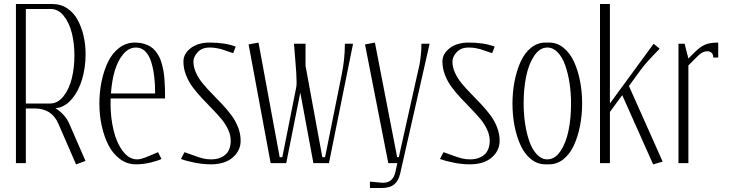

<svg xmlns="http://www.w3.org/2000/svg" viewBox="-20 -820 3665 965"><path d="M60.1 -799.8H244.6Q285.2 -799.8 317.4 -778.6Q349.6 -757.3 369.4 -721.4Q389.2 -685.5 399.7 -641.1Q410.2 -596.7 410.2 -547.9Q410.2 -481.4 392.8 -422.1Q375.5 -362.8 340.3 -321.5Q305.2 -280.3 258.8 -275.9V-275.4Q274.9 -267.6 295.4 -246.6Q315.9 -225.6 327.1 -200.7L409.7 -11.2L362.3 6.3L272.9 -199.2Q239.7 -274.9 153.8 -274.9H109.9V0H60.1ZM109.9 -774.9V-299.8H231.9Q270 -299.8 298.6 -335.4Q327.1 -371.1 340.6 -424.8Q354 -478.5 354 -540.5Q354 -601.6 341.1 -653.8Q328.1 -706.1 300.3 -740.5Q272.5 -774.9 234.9 -774.9Z M809.6 -325.2H536.1Q535.6 -317.4 535.6 -300.8Q535.6 -228.5 550.8 -165.3Q565.9 -102.1 597.2 -60.5Q628.4 -19 669.4 -19Q689 -19 720.7 -32.7L774.4 -55.2L791.5 -21Q772.5 -11.7 736.1 -2.9Q699.7 5.9 662.6 5.9Q619.1 5.9 583.5 -20.3Q547.9 -46.4 525.6 -89.6Q503.4 -132.8 491.5 -186.8Q479.5 -240.7 479.5 -298.8Q479.5 -357.4 490.7 -411.6Q502 -465.8 523.4 -509.8Q544.9 -553.7 579.6 -579.8Q614.3 -606 657.7 -606Q681.2 -606 700.4 -600.8Q719.7 -595.7 734.4 -586.9Q749 -578.1 760.5 -564.2Q772 -550.3 779.8 -535.4Q787.6 -520.5 793.2 -499.8Q798.8 -479 802 -460.7Q805.2 -442.4 806.9 -417.2Q808.6 -392.1 809.1 -372.1Q809.6 -352.1 809.6 -325.2ZM759.8 -350.1Q759.8 -397.9 754.9 -437.5Q750 -477.1 739.5 -510.3Q729 -543.5 709.7 -562.3Q690.4 -581.1 664.1 -581.1Q627.4 -581.1 599.6 -548.1Q571.8 -515.1 556.9 -464.4Q542 -413.6 537.6 -350.1Z M1164.6 -585.9 1151.9 -552.7Q1140.6 -556.2 1121.1 -563.2Q1101.6 -570.3 1092.3 -573Q1083 -575.7 1067.1 -578.4Q1051.3 -581.1 1034.7 -581.1Q994.6 -581.1 973.4 -557.6Q952.1 -534.2 952.1 -510.7Q952.1 -482.4 965.3 -453.9Q978.5 -425.3 999.3 -400.1Q1020 -375 1045.4 -349.4Q1070.8 -323.7 1096.2 -296.6Q1121.6 -269.5 1142.3 -241.9Q1163.1 -214.4 1176.3 -180.9Q1189.5 -147.5 1189.5 -112.8Q1189.5 -63 1149.9 -28.6Q1110.4 5.9 1039.6 5.9Q1001 5.9 959.5 -2.2Q918 -10.3 889.6 -21L907.2 -55.2Q918.5 -51.8 949 -40.3Q979.5 -28.8 999.5 -23.9Q1019.5 -19 1040 -19Q1053.2 -19 1065.7 -21Q1078.1 -22.9 1092 -29.3Q1106 -35.6 1116.2 -45.7Q1126.5 -55.7 1133.1 -73Q1139.6 -90.3 1139.6 -112.8Q1139.6 -140.6 1126.5 -168.9Q1113.3 -197.3 1092.3 -222.4Q1071.3 -247.6 1046.1 -273.2Q1021 -298.8 995.6 -325.9Q970.2 -353 949.2 -380.9Q928.2 -408.7 915 -442.4Q901.9 -476.1 901.9 -510.7Q901.9 -549.8 938.5 -577.9Q975.1 -606 1033.7 -606Q1110.8 -606 1164.6 -585.9Z M1754.4 -600.1 1633.3 0H1555.2L1489.3 -354.5L1418.5 0H1340.3L1229.5 -596.7L1279.3 -606L1385.7 -29.8H1398.9L1468.8 -380.9Q1470.7 -388.7 1470.7 -407.2Q1470.7 -445.3 1464.1 -519Q1457.5 -592.8 1457.5 -600.1H1515.6V-489.3L1600.1 -29.8H1613.8L1697.3 -444.8Q1713.4 -522.5 1713.4 -600.1Z M2139.2 -600.1 1991.2 52.7Q1982.9 88.9 1961.2 106.9Q1939.5 125 1896.5 125H1839.4V92.8Q1846.7 93.3 1863.5 95Q1880.4 96.7 1891.4 97.7Q1902.3 98.6 1905.3 98.6Q1955.1 98.6 1967.3 44.4L1977.1 0H1931.6L1814.5 -596.7L1864.3 -606L1976.1 -29.8H1984.4L2077.1 -444.8Q2085.4 -481 2088.4 -495.1Q2091.3 -509.3 2094.7 -538.8Q2098.1 -568.4 2098.1 -600.1Z M2466.3 -585.9 2453.6 -552.7Q2442.4 -556.2 2422.9 -563.2Q2403.3 -570.3 2394 -573Q2384.8 -575.7 2368.9 -578.4Q2353 -581.1 2336.4 -581.1Q2296.4 -581.1 2275.1 -557.6Q2253.9 -534.2 2253.9 -510.7Q2253.9 -482.4 2267.1 -453.9Q2280.3 -425.3 2301 -400.1Q2321.8 -375 2347.2 -349.4Q2372.6 -323.7 2397.9 -296.6Q2423.3 -269.5 2444.1 -241.9Q2464.8 -214.4 2478 -180.9Q2491.2 -147.5 2491.2 -112.8Q2491.2 -63 2451.7 -28.6Q2412.1 5.9 2341.3 5.9Q2302.7 5.9 2261.2 -2.2Q2219.7 -10.3 2191.4 -21L2209 -55.2Q2220.2 -51.8 2250.7 -40.3Q2281.2 -28.8 2301.3 -23.9Q2321.3 -19 2341.8 -19Q2355 -19 2367.4 -21Q2379.9 -22.9 2393.8 -29.3Q2407.7 -35.6 2418 -45.7Q2428.2 -55.7 2434.8 -73Q2441.4 -90.3 2441.4 -112.8Q2441.4 -140.6 2428.2 -168.9Q2415 -197.3 2394 -222.4Q2373 -247.6 2347.9 -273.2Q2322.8 -298.8 2297.4 -325.9Q2272 -353 2251 -380.9Q2230 -408.7 2216.8 -442.4Q2203.6 -476.1 2203.6 -510.7Q2203.6 -549.8 2240.2 -577.9Q2276.9 -606 2335.4 -606Q2412.6 -606 2466.3 -585.9Z M2731 -581.1Q2692.9 -581.1 2665 -539.6Q2637.2 -498 2624.5 -436Q2611.8 -374 2611.8 -301.3Q2611.8 -247.1 2619.4 -197.3Q2627 -147.5 2641.4 -107.4Q2655.8 -67.4 2679 -43.2Q2702.1 -19 2731 -19Q2769 -19 2796.9 -60.3Q2824.7 -101.6 2837.4 -163.6Q2850.1 -225.6 2850.1 -298.3Q2850.1 -352.5 2842.5 -402.3Q2835 -452.1 2820.6 -492.4Q2806.2 -532.7 2783 -556.9Q2759.8 -581.1 2731 -581.1ZM2721.2 -606H2740.2Q2780.3 -606 2812.5 -579.8Q2844.7 -553.7 2864.7 -510.3Q2884.8 -466.8 2895.3 -413.1Q2905.8 -359.4 2905.8 -300.8Q2905.8 -242.2 2895.3 -188Q2884.8 -133.8 2864.7 -90.1Q2844.7 -46.4 2812.5 -20.3Q2780.3 5.9 2740.2 5.9H2721.2Q2681.2 5.9 2648.9 -20Q2616.7 -45.9 2596.7 -89.4Q2576.7 -132.8 2566.2 -186.5Q2555.7 -240.2 2555.7 -298.8Q2555.7 -357.4 2566.2 -411.6Q2576.7 -465.8 2596.7 -509.8Q2616.7 -553.7 2648.9 -579.8Q2681.2 -606 2721.2 -606Z M2995.6 0V-799.8H3045.4V-299.8L3265.1 -600.1L3295.4 -575.2Q3224.6 -502.9 3201.2 -470.2L3141.1 -387.7L3310.5 -7.8L3262.7 6.3L3107.4 -341.8L3045.4 -257.3V0Z M3390.1 -600.1H3420.9L3439.9 -525.9L3469.2 -555.2Q3499.5 -585.4 3523.9 -595.7Q3548.3 -606 3589.8 -606V-530.8H3564.9Q3564.9 -546.9 3556.2 -554.7Q3547.4 -562.5 3534.7 -562.5Q3511.2 -562.5 3488.3 -539.6L3439.9 -491.2V0H3390.1Z"/></svg>

Font: Reswysokr
Style: Regular
Weight: 500
Version: Version 0.984